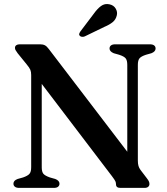

<svg xmlns="http://www.w3.org/2000/svg" viewBox="-20 -916 816 936"><path d="M270 -20.5Q270 -11.5 263.2 -5.8Q256.5 0 242.5 0H73.5Q59.5 0 52.5 -5.8Q45.5 -11.5 45.5 -20.5Q45.5 -36 66 -43.5L92.5 -51Q115.5 -59 123.8 -68.8Q132 -78.5 132 -100.5V-550Q132 -565.5 128 -575.5Q124 -585.5 109 -603.5L66 -656.5Q58.5 -666.5 55.8 -671.8Q53 -677 53 -682.5Q53 -691 59.2 -695.5Q65.5 -700 75.5 -700H176Q189.5 -700 198.8 -695.2Q208 -690.5 218 -677L622.5 -147.5L600.5 -96.5V-599.5Q600.5 -621 593 -631Q585.5 -641 561 -649L534.5 -656.5Q514 -665 514 -679.5Q514 -689 521 -694.5Q528 -700 541.5 -700H710.5Q724.5 -700 731.5 -694.5Q738.5 -689 738.5 -679.5Q738.5 -664.5 718 -656.5L691.5 -649Q668.5 -641.5 660.2 -631.8Q652 -622 652 -599.5V-133Q652 -118 655 -107.5Q658 -97 665 -87.5L695.5 -47.5Q704 -36.5 706.2 -30.8Q708.5 -25 708.5 -19Q708.5 -10.5 702.2 -5.2Q696 0 684.5 0H567Q545.5 0 545.5 -17.5Q545.5 -25.5 542.5 -32.2Q539.5 -39 525.5 -57.5L142 -561.5L183.5 -592V-100.5Q183.5 -79 191.2 -69.2Q199 -59.5 223 -51L249.5 -43.5Q270 -35.5 270 -20.5ZM436 -847.5Q454 -873 472.2 -886.5Q490.5 -900 513.5 -895Q534.5 -890.5 544 -874.2Q553.5 -858 549.5 -841.5Q545 -821 529.5 -808.2Q514 -795.5 489 -785L393 -738.5Q387 -736 380 -736.5Q373 -737 369 -741.5Q364.5 -746.5 366.5 -752.2Q368.5 -758 372.5 -763.5Z"/></svg>

Font: Fraunces Medium
Style: Regular
Weight: 500
Version: Version 1.000;[b76b70a41]